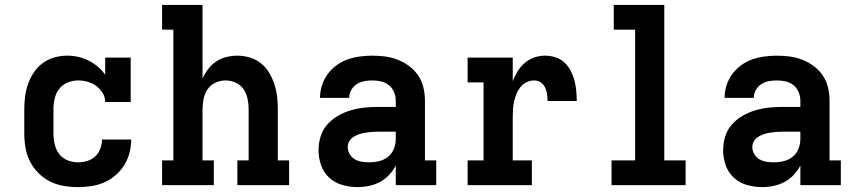

<svg xmlns="http://www.w3.org/2000/svg" viewBox="-20 -755 3490 783"><path d="M298 8Q268 8 239 3Q210 -2 184 -15Q158 -28 137 -49Q116 -70 102.5 -96.5Q89 -123 84 -152Q79 -181 79 -210V-310Q79 -336 82.5 -362.5Q86 -389 95 -414Q104 -439 119 -461Q134 -483 155.5 -498.5Q177 -514 202.5 -521Q228 -528 254 -528Q277 -528 299 -523Q321 -518 341 -508Q361 -498 378.5 -483.5Q396 -469 409 -450V-520H513V-339H409Q409 -359 398.5 -376Q388 -393 372.5 -404.5Q357 -416 337.5 -421.5Q318 -427 299 -427Q277 -427 256 -418.5Q235 -410 221.5 -392.5Q208 -375 203 -353.5Q198 -332 198 -310V-210Q198 -188 203 -166.5Q208 -145 221 -127.5Q234 -110 255 -101.5Q276 -93 298 -93Q317 -93 335.5 -98.5Q354 -104 368 -117Q382 -130 389 -148.5Q396 -167 396 -186H515Q515 -158 508 -131.5Q501 -105 486.5 -81.5Q472 -58 451 -40Q430 -22 404.5 -11Q379 0 352 4Q325 8 298 8Z M641 0V-101H687V-634H641V-735H806V-435Q815 -455 829 -473.5Q843 -492 862 -504.5Q881 -517 903.5 -522.5Q926 -528 948 -528Q974 -528 999 -520.5Q1024 -513 1044 -497Q1064 -481 1077.5 -458.5Q1091 -436 1099 -411.5Q1107 -387 1110 -361.5Q1113 -336 1113 -310V-101H1159V0H948V-101H994V-310Q994 -331 989.5 -352.5Q985 -374 973 -391.5Q961 -409 941 -418Q921 -427 900 -427Q879 -427 859 -418Q839 -409 827 -391.5Q815 -374 810.5 -352.5Q806 -331 806 -310V-101H852V0Z M1438 8Q1407 8 1376.5 -0.5Q1346 -9 1323 -30Q1300 -51 1289.5 -81Q1279 -111 1279 -142Q1279 -171 1287.5 -198.5Q1296 -226 1314.5 -247Q1333 -268 1358 -282.5Q1383 -297 1410 -305Q1437 -313 1465 -316Q1493 -319 1521 -319H1594V-344Q1594 -362 1587 -379Q1580 -396 1566 -407.5Q1552 -419 1534 -423Q1516 -427 1498 -427Q1482 -427 1465.5 -424Q1449 -421 1435 -412Q1421 -403 1412.5 -388Q1404 -373 1404 -356H1285Q1285 -382 1293 -407Q1301 -432 1316 -452.5Q1331 -473 1352 -488.5Q1373 -504 1397 -512.5Q1421 -521 1447 -524.5Q1473 -528 1498 -528Q1525 -528 1551.5 -524.5Q1578 -521 1603 -511Q1628 -501 1650 -484.5Q1672 -468 1686.5 -445.5Q1701 -423 1707 -397Q1713 -371 1713 -344V-101H1759V0H1594V-80Q1583 -59 1566.5 -41.5Q1550 -24 1529.5 -13Q1509 -2 1485.5 3Q1462 8 1438 8ZM1485 -93Q1506 -93 1526.5 -98Q1547 -103 1563 -116Q1579 -129 1586.5 -148.5Q1594 -168 1594 -189V-218H1521Q1508 -218 1495.5 -217Q1483 -216 1470.5 -214Q1458 -212 1445.5 -208Q1433 -204 1422 -197Q1411 -190 1404.5 -179Q1398 -168 1398 -155Q1398 -140 1406 -126.5Q1414 -113 1427 -105.5Q1440 -98 1455 -95.5Q1470 -93 1485 -93Z M1887 0V-101H1952V-419H1887V-520H2071V-424Q2079 -445 2091 -464.5Q2103 -484 2120 -498.5Q2137 -513 2158.5 -520.5Q2180 -528 2203 -528Q2224 -528 2245 -521.5Q2266 -515 2281.5 -500.5Q2297 -486 2307 -467Q2317 -448 2322.5 -427.5Q2328 -407 2330 -385.5Q2332 -364 2332 -343H2213Q2213 -357 2211 -371Q2209 -385 2203 -398Q2197 -411 2185 -419Q2173 -427 2159 -427Q2143 -427 2128 -420Q2113 -413 2102.5 -400Q2092 -387 2086 -372Q2080 -357 2076.5 -341Q2073 -325 2072 -308.5Q2071 -292 2071 -276V-101H2149V0Z M2474 0V-101H2570V-634H2483V-735H2689V-101H2776V0Z M3088 8Q3057 8 3026.5 -0.5Q2996 -9 2973 -30Q2950 -51 2939.5 -81Q2929 -111 2929 -142Q2929 -171 2937.5 -198.5Q2946 -226 2964.5 -247Q2983 -268 3008 -282.5Q3033 -297 3060 -305Q3087 -313 3115 -316Q3143 -319 3171 -319H3244V-344Q3244 -362 3237 -379Q3230 -396 3216 -407.5Q3202 -419 3184 -423Q3166 -427 3148 -427Q3132 -427 3115.5 -424Q3099 -421 3085 -412Q3071 -403 3062.5 -388Q3054 -373 3054 -356H2935Q2935 -382 2943 -407Q2951 -432 2966 -452.5Q2981 -473 3002 -488.5Q3023 -504 3047 -512.5Q3071 -521 3097 -524.5Q3123 -528 3148 -528Q3175 -528 3201.5 -524.5Q3228 -521 3253 -511Q3278 -501 3300 -484.5Q3322 -468 3336.5 -445.5Q3351 -423 3357 -397Q3363 -371 3363 -344V-101H3409V0H3244V-80Q3233 -59 3216.5 -41.5Q3200 -24 3179.5 -13Q3159 -2 3135.5 3Q3112 8 3088 8ZM3135 -93Q3156 -93 3176.5 -98Q3197 -103 3213 -116Q3229 -129 3236.5 -148.5Q3244 -168 3244 -189V-218H3171Q3158 -218 3145.5 -217Q3133 -216 3120.5 -214Q3108 -212 3095.5 -208Q3083 -204 3072 -197Q3061 -190 3054.5 -179Q3048 -168 3048 -155Q3048 -140 3056 -126.5Q3064 -113 3077 -105.5Q3090 -98 3105 -95.5Q3120 -93 3135 -93Z"/></svg>

Font: Iosevka Etoile
Style: Bold
Weight: 700
Designer: Belleve Invis
Foundry: Belleve Invis
Version: Version 28.1.0; ttfautohint (v1.8.4)